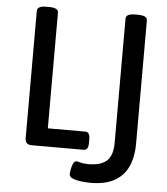

<svg xmlns="http://www.w3.org/2000/svg" viewBox="-58 -754 841 968"><g transform="rotate(5 362.5 -269.5)"><path d="M436 163Q419 163 393.5 160.5Q368 158 348 150.5Q328 143 328 127Q328 123 330.5 107Q333 91 339 76.5Q345 62 356 61Q362 61 377.5 65.5Q393 70 417 70Q482 70 511 42Q540 14 540 -48V-677Q540 -702 586 -702H602Q648 -702 648 -677V-51Q648 12 626.5 60.5Q605 109 558.5 136Q512 163 436 163ZM124 0Q91 0 91 -33V-677Q91 -702 137 -702H152Q198 -702 198 -677V-92H388Q411 -92 411 -56V-36Q411 0 388 0Z"/></g></svg>

Font: Asap Medium
Style: Regular
Weight: 500
Designer: Pablo Cosgaya
Foundry: Omnibus-Type
Version: Version 3.001; ttfautohint (v1.8.3)